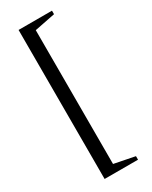

<svg xmlns="http://www.w3.org/2000/svg" viewBox="-209 -740 709 896"><g transform="rotate(-30 146.0 -291.5)"><path d="M248 -693V-674L137 -652V69L248 91V110H68V-693Z"/></g></svg>

Font: Ancizar Serif Light
Style: Regular
Weight: 300
Designer: Cesar Puertas, Viviana Monsalve, Julian Moncada, Julian Prieto, Jose Castro, Felipe Aragon, Mariel Hernandez, Sara Alarc
Version: Version 8.100